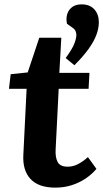

<svg xmlns="http://www.w3.org/2000/svg" viewBox="-20 -846 473 880"><path d="M29 -506 107 -514 160 -673H261L252 -512H390L386 -439H249L235 -161Q233 -124 244.5 -103Q256 -82 290 -82Q315 -82 338 -94Q361 -106 383 -126L422 -72Q402 -48 373.5 -28.5Q345 -9 309.5 2.5Q274 14 234 14Q157 14 120 -25.5Q83 -65 87 -137L102 -439H21ZM321 -547 281 -580Q311 -621 320.5 -645.5Q330 -670 330 -686Q330 -694 326.5 -703Q323 -712 311 -720L287 -737Q282 -761 288 -781Q294 -801 310.5 -813.5Q327 -826 354 -826Q392 -826 412.5 -803Q433 -780 433 -744Q433 -716 421.5 -685.5Q410 -655 385.5 -621Q361 -587 321 -547Z"/></svg>

Font: Literata
Style: Bold Italic
Weight: 700
Italic angle: -2°
Designer: Latin by Veronika Burian and Jose Scaglione. Greek by Irene Vlachou. Cyrillic by Vera Evstafieva
Foundry: TypeTogether
Version: Version 3.103;gftools[0.9.29]